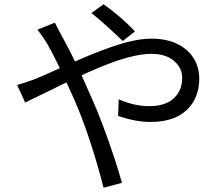

<svg xmlns="http://www.w3.org/2000/svg" viewBox="-20 -827 1040 899"><path d="M408 -766 465 -807Q547 -749 612 -680L555 -635Q464 -722 408 -766ZM272 -654Q333 -544 399 -391Q440 -302 482.5 -183Q525 -64 551 29L465 52Q403 -188 329 -358Q247 -542 204 -617Q181 -656 155 -688L237 -721Q259 -677 272 -654ZM142 -456Q182 -472 236 -497L347 -546Q452 -592 537.5 -619Q623 -646 690 -646Q758 -646 808.5 -622Q859 -598 886 -555.5Q913 -513 913 -458Q913 -401 888 -355Q862 -308 811 -282Q760 -256 683 -256Q617 -256 533 -284L536 -362Q609 -330 678 -330Q754 -330 793.5 -366.5Q833 -403 833 -462Q833 -510 794 -542.5Q755 -575 688 -575Q599 -575 445 -511Q347 -470 203 -398Q107 -351 98 -347L60 -429Q99 -440 142 -456Z"/></svg>

Font: Merged Yaku Han JP
Style: Regular
Weight: 400
Designer: Ryoko NISHIZUKA 西塚涼子 (kana, bopomofo & ideographs); Paul D. Hunt (Latin, Greek & Cyrillic); Sandoll Communications 산돌커뮤니
Foundry: Adobe
Version: Version 2.004